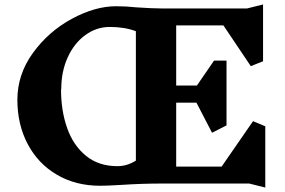

<svg xmlns="http://www.w3.org/2000/svg" viewBox="-20 -824 1280 862"><path d="M1099 0H708Q615 0 527 6Q461 10 430 10Q320 10 235.5 -39.5Q151 -89 104.5 -177Q58 -265 58 -376Q58 -490 128 -586.5Q198 -683 302.5 -739.5Q407 -796 501 -796Q547 -796 592 -791Q667 -786 707 -786H1089L1161 -804V-549L1106 -527L983 -710H771V-440H864L941 -552H997V-261L932 -228L862 -363H771V-76H975L1116 -280L1171 -257V18ZM507 -78Q551 -78 590 -103V-684Q539 -703 473 -703Q413 -703 363 -666.5Q313 -630 284 -566.5Q255 -503 255 -423L254 -422Q254 -327 281.5 -249Q309 -171 366 -124.5Q423 -78 507 -78Z"/></svg>

Font: Inknut Antiqua
Style: Bold
Weight: 700
Designer: Claus Eggers Sørensen
Foundry: Claus Eggers Sørensen
Version: Version 1.003; ttfautohint (v1.8.2) -l 8 -r 50 -G 200 -x 14 